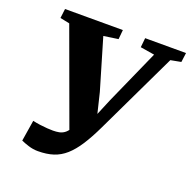

<svg xmlns="http://www.w3.org/2000/svg" viewBox="-133 -874 1014 1020"><g transform="rotate(20 374.0 -363.5)"><path d="M186 16Q159 16 132.2 7.5Q105.5 -1 89.5 -8.5L108.5 -127Q128 -122.5 150 -119.5Q172 -116.5 191.8 -115.2Q211.5 -114 224 -114Q242.5 -114 258.2 -117Q274 -120 287.2 -129.2Q300.5 -138.5 312 -156.8Q323.5 -175 334 -205.5L317.5 -114L111 -679L57.5 -690L64 -743H391L386 -690L304 -678L388.5 -392L433.5 -206.5L387.5 -209.5L454 -368.5L591.5 -677L511.5 -690L517 -743H748L741 -690L682.5 -679L462.5 -218.5Q431.5 -153.5 402.5 -108.8Q373.5 -64 342.2 -36.2Q311 -8.5 273.2 3.8Q235.5 16 186 16Z"/></g></svg>

Font: Merriweather 20pt Black
Style: Italic
Weight: 900
Italic angle: -7.8°
Version: Version 2.101